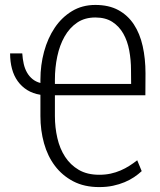

<svg xmlns="http://www.w3.org/2000/svg" viewBox="-20 -740 640 770"><path d="M377.9 10.3Q317.9 10.3 273.7 -12.9Q229.5 -36.1 200.2 -75Q170.9 -113.8 156.5 -165.5Q142.1 -217.3 142.1 -274.4V-359.9Q111.8 -364.7 89.1 -378.9Q66.4 -393.1 51 -414.6Q35.6 -436 28.1 -464.1Q20.5 -492.2 20.5 -525.9H69.3Q70.8 -502.9 75.2 -483.6Q79.6 -464.4 88.4 -449Q97.2 -433.6 110.4 -422.9Q123.5 -412.1 142.1 -407.2V-420.4Q142.1 -478.5 156.7 -532.7Q171.4 -586.9 199.5 -628.7Q227.5 -670.4 268.6 -695.3Q309.6 -720.2 362.3 -720.2Q416.5 -720.2 454.6 -699.5Q492.7 -678.7 516.8 -642.1Q541 -605.5 552.2 -555.2Q563.5 -504.9 563.5 -445.8L563 -357.9H200.2V-274.4Q200.2 -229 210 -186.5Q219.7 -144 241 -111.3Q262.2 -78.6 295.9 -58.8Q329.6 -39.1 377.9 -39.1Q402.8 -39.1 423.8 -43.7Q444.8 -48.3 463.6 -56.4Q482.4 -64.5 498.8 -75Q515.1 -85.4 530.3 -97.2L548.3 -53.7Q534.7 -41 517.6 -29.5Q500.5 -18.1 479.5 -9.3Q458.5 -0.5 433.3 4.9Q408.2 10.3 377.9 10.3ZM200.2 -403.3H505.9L505.4 -459Q505.4 -499.5 498.3 -537.6Q491.2 -575.7 474.6 -605Q458 -634.3 430.7 -652.1Q403.3 -669.9 362.3 -669.9Q319.8 -669.9 289.3 -649.2Q258.8 -628.4 239 -593.5Q219.2 -558.6 209.7 -513.7Q200.2 -468.8 200.2 -420.4Z"/></svg>

Font: Roboto Mono Light
Style: Regular
Weight: 300
Designer: Google
Version: Version 2.000985; 2015; ttfautohint (v1.3)